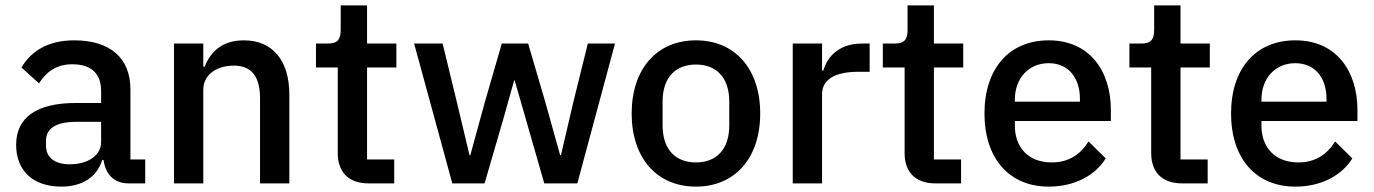

<svg xmlns="http://www.w3.org/2000/svg" viewBox="-20 -682 5111 714"><path d="M520 0V-89H465V-350C465 -466 390 -532 256 -532C155 -532 94 -489 60 -431L125 -372C151 -413 188 -443 249 -443C322 -443 356 -406 356 -343V-299H262C117 -299 40 -246 40 -143C40 -49 101 12 208 12C284 12 340 -22 360 -87H365C372 -36 402 0 459 0ZM239 -71C185 -71 151 -95 151 -141V-159C151 -204 188 -229 264 -229H356V-154C356 -103 306 -71 239 -71Z M736 0V-348C736 -409 792 -438 849 -438C916 -438 947 -397 947 -316V0H1056V-330C1056 -458 993 -532 887 -532C807 -532 763 -490 741 -434H736V-520H627V0Z M1446 0V-89H1345V-431H1454V-520H1345V-662H1247V-571C1247 -535 1235 -520 1199 -520H1155V-431H1236V-113C1236 -42 1276 0 1351 0Z M1662 0H1782L1851 -237L1892 -383H1894L1936 -237L2004 0H2127L2267 -520H2166L2112 -302L2066 -105H2063L2008 -302L1944 -520H1846L1783 -302L1729 -105H1726L1679 -302L1626 -520H1520Z M2568 12C2713 12 2807 -94 2807 -260C2807 -426 2713 -532 2568 -532C2423 -532 2329 -426 2329 -260C2329 -94 2423 12 2568 12ZM2568 -78C2494 -78 2444 -124 2444 -216V-304C2444 -396 2494 -442 2568 -442C2642 -442 2692 -396 2692 -304V-216C2692 -124 2642 -78 2568 -78Z M3037 0V-332C3037 -386 3085 -415 3171 -415H3214V-520H3185C3102 -520 3057 -473 3042 -420H3037V-520H2928V0Z M3554 0V-89H3453V-431H3562V-520H3453V-662H3355V-571C3355 -535 3343 -520 3307 -520H3263V-431H3344V-113C3344 -42 3384 0 3459 0Z M3880 12C3977 12 4053 -30 4092 -93L4028 -156C3998 -108 3955 -78 3891 -78C3803 -78 3754 -135 3754 -215V-232H4111V-273C4111 -417 4033 -532 3880 -532C3732 -532 3641 -426 3641 -260C3641 -94 3732 12 3880 12ZM3880 -447C3952 -447 3996 -394 3996 -314V-304H3754V-311C3754 -391 3805 -447 3880 -447Z M4471 0V-89H4370V-431H4479V-520H4370V-662H4272V-571C4272 -535 4260 -520 4224 -520H4180V-431H4261V-113C4261 -42 4301 0 4376 0Z M4797 12C4894 12 4970 -30 5009 -93L4945 -156C4915 -108 4872 -78 4808 -78C4720 -78 4671 -135 4671 -215V-232H5028V-273C5028 -417 4950 -532 4797 -532C4649 -532 4558 -426 4558 -260C4558 -94 4649 12 4797 12ZM4797 -447C4869 -447 4913 -394 4913 -314V-304H4671V-311C4671 -391 4722 -447 4797 -447Z"/></svg>

Font: IBM Plex Thai Looped Medium
Style: Regular
Weight: 500
Designer: Mike Abbink, Paul van der Laan, Pieter van Rosmalen, Ben Mitchell, Mark Frömberg
Foundry: Bold Monday
Version: Version 1.0